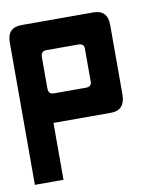

<svg xmlns="http://www.w3.org/2000/svg" viewBox="-65 -568 508 620"><g transform="rotate(-10 189.0 -258.0)"><path d="M93.8 -400.9V-300.3Q93.8 -280.3 111.3 -280.3H216.8Q235.4 -280.3 235.4 -296.9V-405.3Q235.4 -421.9 216.8 -421.9H111.3Q93.8 -421.9 93.8 -400.9ZM93.8 0H0V-466.8Q0 -515.6 46.9 -515.6H282.2Q329.1 -515.6 329.1 -466.8V-239.3Q329.1 -186.5 282.2 -186.5H93.8Z"/></g></svg>

Font: Aswaq
Style: Regular
Weight: 400
Designer: Husham Jawad
Version: Version 1.000;November 3, 2021;FontCreator 14.0.0.2814 32-bi